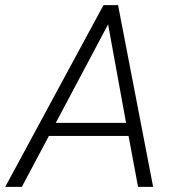

<svg xmlns="http://www.w3.org/2000/svg" viewBox="-59 -731 689 751"><path d="M0 0ZM443.8 -199.2H132.3L26.4 0H-38.6L345.7 -710.9H402.8L540 0H481ZM159.2 -250.5H434.1L363.8 -635.7Z"/></svg>

Font: Roboto Light
Style: Italic
Weight: 300
Italic angle: -12°
Designer: Google
Version: Version 2.134; 2016; ttfautohint (v1.6)